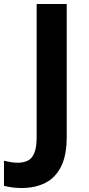

<svg xmlns="http://www.w3.org/2000/svg" viewBox="-94 -734 445 964"><path d="M15 210Q-14 210 -36 206.5Q-58 203 -74 199V73Q-58 77 -40.5 80Q-23 83 -3 83Q23 83 44.5 73Q66 63 78 35Q90 7 90 -45V-714H241V-46Q241 46 212.5 102.5Q184 159 133 184.5Q82 210 15 210Z"/></svg>

Font: Noto Sans Kayah Li
Style: Bold
Weight: 700
Designer: Monotype Design Team, Sérgio Martins
Foundry: Monotype Imaging Inc.
Version: Version 2.002; ttfautohint (v1.8.4.7-5d5b)